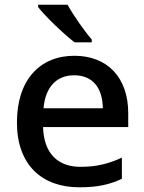

<svg xmlns="http://www.w3.org/2000/svg" viewBox="-20 -786 613 816"><path d="M267 -766H142V-756C170 -719 250 -642 297 -606H370V-618C338 -655 292 -721 267 -766ZM296 -549C150 -549 52 -447 52 -266C52 -83 160 10 317 10C394 10 444 -1 498 -26V-116C441 -90 391 -77 322 -77C223 -77 166 -137 163 -246H525V-305C525 -456 437 -549 296 -549ZM295 -466C378 -466 416 -408 417 -326H165C173 -416 220 -466 295 -466Z"/></svg>

Font: Noto Sans Balinese Medium
Style: Regular
Weight: 500
Designer: Aditya Bayu, David Williams
Foundry: David Williams
Version: Version 2.005